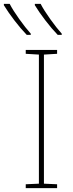

<svg xmlns="http://www.w3.org/2000/svg" viewBox="-72 -972 375 992"><path d="M61 0V-20L129 -23V-690L61 -694V-714H223V-694L155 -690V-23L223 -20V0ZM87 -798V-792H66Q35 -824 2.5 -866.5Q-30 -909 -52 -945V-952H-22Q-5 -919 27.5 -873.5Q60 -828 87 -798ZM247 -798V-792H226Q195 -824 162.5 -866.5Q130 -909 108 -945V-952H138Q155 -919 187.5 -873.5Q220 -828 247 -798Z"/></svg>

Font: Noto Sans UI Thin
Style: Regular
Weight: 250
Designer: Monotype Design Team
Foundry: Monotype Imaging Inc.
Version: Version 1.001